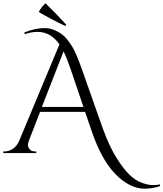

<svg xmlns="http://www.w3.org/2000/svg" viewBox="-30 -932 995 1169"><path d="M374 -781 367 -774Q286 -812 206 -859Q220 -887 247 -912Q310 -851 374 -781ZM118 -734Q183 -761 243 -761Q293 -761 346 -724Q375 -704 411 -646Q435 -606 472 -501L594 -155Q636 -39 679.5 29.5Q723 98 759 132.5Q795 167 834 181Q873 195 898.5 195Q924 195 944 191L945 201Q897 217 851 217Q805 217 759 193.5Q713 170 673 128Q587 41 527 -137L488 -251H214L145 -73Q140 -61 140 -49Q140 -37 150.5 -23.5Q161 -10 183 -10H191V0H-10V-10H-1Q23 -10 46 -24.5Q69 -39 84 -68L332 -662Q278 -738 198 -738Q162 -738 121 -724ZM225 -281H478L399 -514Q376 -581 357 -619Z"/></svg>

Font: Cinzel Decorative
Style: Regular
Weight: 400
Designer: Natanael Gama
Version: Version 1.002;PS 001.002;hotconv 1.0.56;makeotf.lib2.0.21325